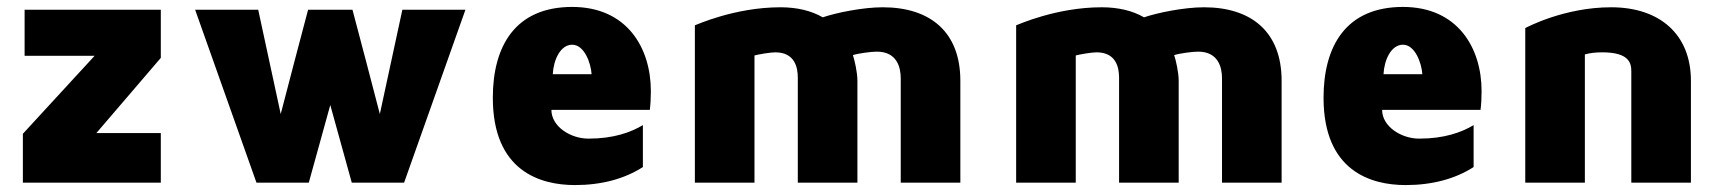

<svg xmlns="http://www.w3.org/2000/svg" viewBox="-20 -527 4981 554"><path d="M444 -360V-499H51V-366H253L46 -141V0H444V-143H258Z M1141 -499 1076 -198C1057 -272 1015 -431 997 -499H869C851 -431 809 -272 790 -198L725 -499H543L720 0H871L933 -224L995 0H1146L1323 -499Z M1858 -264C1858 -389 1789 -507 1631 -507C1466 -507 1402 -393 1402 -245C1402 -33 1539 7 1639 7C1716 7 1782 -11 1835 -45V-166C1800 -145 1750 -127 1678 -127C1626 -127 1571 -162 1571 -210H1855C1857 -226 1858 -244 1858 -264ZM1575 -313C1577 -354 1597 -398 1631 -398C1666 -398 1685 -345 1687 -313Z M2527 -506C2469 -506 2392 -490 2354 -477C2321 -496 2280 -506 2232 -506C2100 -506 1989 -455 1985 -454V0H2157V-367C2168 -370 2202 -376 2217 -376C2273 -376 2282 -333 2282 -303V0H2454V-294C2454 -318 2446 -353 2441 -368C2456 -373 2494 -378 2510 -378C2568 -378 2579 -333 2579 -301V0H2751V-294C2751 -435 2664 -506 2527 -506Z M3454 -506C3396 -506 3319 -490 3281 -477C3248 -496 3207 -506 3159 -506C3027 -506 2916 -455 2912 -454V0H3084V-367C3095 -370 3129 -376 3144 -376C3200 -376 3209 -333 3209 -303V0H3381V-294C3381 -318 3373 -353 3368 -368C3383 -373 3421 -378 3437 -378C3495 -378 3506 -333 3506 -301V0H3678V-294C3678 -435 3591 -506 3454 -506Z M4255 -264C4255 -389 4186 -507 4028 -507C3863 -507 3799 -393 3799 -245C3799 -33 3936 7 4036 7C4113 7 4179 -11 4232 -45V-166C4197 -145 4147 -127 4075 -127C4023 -127 3968 -162 3968 -210H4252C4254 -226 4255 -244 4255 -264ZM3972 -313C3974 -354 3994 -398 4028 -398C4063 -398 4082 -345 4084 -313Z M4629 -506C4493 -506 4385 -448 4381 -446V0H4553V-370C4568 -374 4583 -376 4603 -376C4682 -376 4687 -344 4687 -321V0H4859V-294C4859 -427 4770 -506 4629 -506Z"/></svg>

Font: Maven Pro
Style: Black
Weight: 900
Designer: Joe Prince
Foundry: Joe Prince
Version: Version 1.003